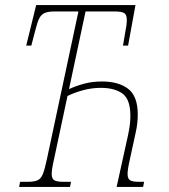

<svg xmlns="http://www.w3.org/2000/svg" viewBox="-20 -734 662 754"><path d="M55 0 59 -20H89Q114 -20 127.5 -26Q141 -32 148.5 -51Q156 -70 164 -108L288 -689H195Q169 -689 155.5 -683Q142 -677 134.5 -662.5Q127 -648 120 -620L103 -555H83L122 -714H512L483 -555H463L474 -620Q476 -628 477 -638.5Q478 -649 478 -656Q478 -676 468 -682.5Q458 -689 429 -689H316L251 -384Q279 -397 311 -405.5Q343 -414 380 -414Q446 -414 483.5 -385Q521 -356 521 -284Q521 -249 513 -214L490 -108Q481 -69 481 -51Q481 -32 491 -26Q501 -20 525 -20H546L542 0H438L483 -204Q487 -223 489.5 -241Q492 -259 492 -279Q492 -344 461 -366.5Q430 -389 376 -389Q340 -389 305.5 -379.5Q271 -370 245 -357L192 -108Q183 -69 183 -51Q183 -32 193.5 -26Q204 -20 229 -20H259L255 0Z"/></svg>

Font: Noto Serif ExtraCondensed Thin
Style: Italic
Weight: 100
Width: 2
Italic angle: -12°
Designer: Monotype Design Team
Foundry: Monotype Imaging Inc.
Version: Version 2.013